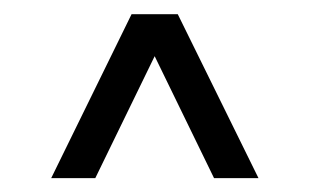

<svg xmlns="http://www.w3.org/2000/svg" viewBox="-20 -710 436 270"><path d="M52 -459.5 165 -690H230L343.5 -459.5H281L197.5 -631L114 -459.5Z"/></svg>

Font: Big Shoulders
Style: Regular
Weight: 400
Designer: Patric King
Foundry: XO Type Co
Version: Version 2.002